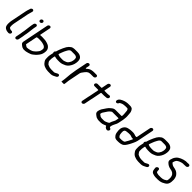

<svg xmlns="http://www.w3.org/2000/svg" viewBox="526 -2795 5064 5064"><g transform="rotate(45 3058.0 -263.0)"><path d="M202.9 -653 199.9 -638C199.7 -637.4 199.4 -636.3 199.1 -635.5C184.8 -599.6 173.2 -554.8 164.5 -511L79.5 -85C73.4 -54.7 70.2 -18.8 70.7 7.3C70.8 7.6 70.7 8.1 70.7 8.5L69.3 25.3C68.7 38.8 71.6 53.8 72.7 66.6C77.7 124.7 109 161.2 161.9 180.1L185.8 187.9C201.8 191.8 220.6 194.5 241.2 194.5H250.2C277.5 194.5 304.1 172.5 309.5 145.5C314.8 118.5 297.1 96.5 269.7 96.5H260.7C256 96.5 252.2 96.2 245.2 95.5C240.8 95.4 234.4 94.6 228.7 92.9L211.9 86.9C203.3 84.3 195.1 80.7 188.3 74.5C174.1 65.5 173.1 44.9 171.6 33.3C171 30.5 167.6 22.3 169.5 10.2L169.9 -5.8C170.3 -29 172.3 -59.3 177.5 -85L262.5 -511C272.7 -562 290.6 -601.6 299.1 -644L300.9 -653C306.1 -679.2 288 -702.5 262.2 -702.5C236.3 -702.5 208 -678.9 202.9 -653Z M491.7 -56 488.9 -42C487.2 -33.3 487.4 -24.7 485.7 -16L458.5 120C453.4 145.9 472.2 169.5 498.2 169.5C523.9 169.5 551.3 146.2 556.5 120L581.3 -4C583.5 -15 583.9 -27 586.9 -42C589.2 -53.7 590.4 -69.7 593.3 -84L602.9 -132C611.6 -175.6 612.4 -209 619.3 -254.4C625.2 -291.2 626.4 -330.2 634.4 -370L648.3 -440C653.6 -466.2 635.6 -488.5 609 -488.5C582.4 -488.5 555.6 -466.2 550.3 -440L536.4 -370C528.5 -330.5 528.8 -291.8 520.5 -250.3C514 -209.6 513.6 -176 504.9 -132L495.3 -84C493.2 -73.7 493.4 -64.8 491.7 -56ZM596.9 -643C591.2 -614.8 610 -591.5 638.6 -591.5C665.8 -591.5 691.8 -612.8 697.3 -640C702.8 -667.6 683 -691.5 655.5 -691.5C628.3 -691.5 602.3 -670.2 596.9 -643Z M938.6 -263.5C996.7 -263.5 1055.1 -259 1097.5 -243.9C1111.8 -239.1 1133.5 -234.1 1148.4 -223.5C1168.8 -207.8 1201.8 -185.4 1193.2 -138.6C1192.6 -133 1191.4 -124.7 1190.1 -118L1184.5 -90C1178.3 -59.2 1161 -34.4 1144.9 -16.4C1136.2 -4.7 1121.2 13.7 1108.7 25.7C1096 39.2 1079.7 49.3 1071 57.3C1057.2 70.3 1041.3 80.3 1026.2 87.2C993.9 101.9 958.7 110.8 921.6 117.3L906.9 119.4C906.5 119.4 905.7 119.5 905.1 119.5C889.9 119.5 854.6 129.5 837.4 112.4C821.1 103.1 808 91.7 793.3 81.7C790.5 79.9 788.4 75.6 789.3 71L851.8 -242C852.8 -247.2 857.1 -252 862.4 -253.7L873.5 -257.5C882.6 -261.3 893.6 -262.5 904.4 -262.5C915 -262.5 926.6 -263.5 938.6 -263.5ZM896.7 -712.5C870.4 -712.5 843.1 -689.4 837.9 -663L691.9 68C677.3 141.1 716.6 156.7 760.7 190.4L777.4 201.8C791.7 208.2 810.2 214.8 829.4 218.7C846.1 220.9 865.1 217.6 888.2 217.5C898.4 216.9 908.7 215.8 920.8 213.8C969.6 203 1014.9 190.5 1056.8 172.8L1076.3 163.1C1092.7 154.7 1112.5 138.1 1128.2 125.2L1143.8 112.2C1144 112 1144.4 111.7 1144.7 111.5C1164.3 97.3 1180.2 81.1 1197.4 60.3C1220.1 33.4 1247 2.9 1260.4 -27.8L1271.5 -53.8C1276.2 -64.7 1279.7 -76.2 1282.1 -88L1288.1 -118C1294.9 -152.4 1292.9 -176.8 1289.5 -201.8C1281.2 -249.1 1254.3 -279.1 1217.3 -306.5C1199 -320.6 1172.1 -327.7 1144.5 -338.1C1094.8 -354.9 1028.7 -361.4 955.5 -361.5C944.7 -360.9 933.4 -360.5 924 -360.5C911.3 -360.5 899.8 -359.5 889.7 -357.7C875.7 -355.2 876.7 -366.5 877.4 -370L935.9 -663C941.1 -689.4 923.1 -712.5 896.7 -712.5Z M1670.9 70.5C1670.1 70.5 1668.9 70.4 1668 70.1C1637 62 1607.9 50.4 1584 37.2C1583.1 36.7 1582 35.8 1581.2 34.8L1548.4 -6.2C1541.6 -14.6 1539 -21.5 1534.8 -29.7C1528.4 -42.2 1530.5 -62 1530.6 -79.5C1530 -116.9 1530.2 -150.1 1541.9 -197.3L1546.6 -221C1550 -238.1 1563.7 -233.4 1565 -233C1596 -223.6 1635.1 -217.5 1675.4 -217.5H1741.4C1759.8 -217.5 1776.2 -221 1792.3 -222.4C1819.9 -224.9 1846.3 -239.3 1874.3 -249.7C1906.9 -261 1931.5 -274.4 1956.2 -295C1982.9 -316 2000.9 -343.1 2021.5 -375.1C2039.1 -402 2049 -430.6 2062.2 -469.3C2086.3 -561.9 2080.1 -640.7 2042.7 -681.8C2012.4 -716.7 1962.8 -738.5 1889.4 -738.5H1782.4C1771.2 -738.5 1759.6 -736.2 1746.9 -733.7L1726.3 -729.8C1713.4 -727 1698.6 -720.6 1683.4 -710.9C1648.6 -688.3 1617.2 -655.7 1593.8 -617.3C1581.2 -596.2 1566.4 -562.6 1552.2 -537.8C1539.6 -514.3 1528.2 -485.1 1517.2 -455.2C1505.3 -419 1489.9 -387.6 1482.6 -351C1482 -347.9 1479.4 -343.6 1475.8 -341.2C1461.3 -331.3 1453.3 -319.8 1450.2 -304C1447.6 -290.9 1449.5 -280.2 1456.3 -270.3C1457.8 -268.1 1458.4 -265.1 1457.8 -262L1455.2 -248.8C1450.8 -230.2 1447.4 -214.6 1444.2 -198.7C1427.6 -130 1428.1 -70.6 1432.3 -16.4C1434.6 8.3 1441.7 23.4 1450.8 41.7C1457.1 53.5 1468 64.8 1478.3 79.4L1491.6 96.2C1507.6 116.1 1520.5 120.1 1544.9 137.2C1557 144.4 1574 150.5 1592 154.8C1613 160.4 1626 167.2 1647.1 168.5C1668.1 169.8 1684 174.5 1704.2 174.5H1807.2C1818.4 174.5 1833.5 170.8 1847.9 168.7C1869.7 163.4 1903.4 148 1922.1 137C1925.9 134.7 1928 133.3 1932.9 131.5C1957.1 120.4 1975.3 110.8 1985.5 90.4C2004.7 51.9 1973.8 11.2 1926.7 33.7C1912.7 41.8 1897.2 47.6 1884.7 54.6C1872.8 61 1850.6 76.5 1826.7 76.5H1720.7C1701.7 76.5 1685.1 70.5 1670.9 70.5ZM1762.9 -640.5H1882.9C1889.8 -640.5 1897.3 -638.2 1900.4 -638C1911.8 -637 1920.7 -633.3 1927.8 -632.4C1930 -632.1 1932.3 -631.1 1934 -629.3L1948.6 -621.2C1953.8 -618.3 1958.4 -614 1962.8 -609.5C1964 -608.2 1965.5 -604.9 1966.4 -603.8C1972.7 -596 1973 -575.4 1974.3 -569.8C1978.5 -549.1 1976 -523.2 1970.9 -498C1967.9 -482.7 1963.6 -465.5 1958.8 -453.5L1954.8 -443.5C1948.9 -428.7 1940.5 -413.9 1929.7 -399.5C1921.9 -389 1914.6 -375.9 1900.5 -364.2C1873.7 -341.8 1841.7 -335.8 1817.4 -324.8C1800 -316.9 1780.2 -315.5 1761 -315.5H1692C1650.7 -315.5 1612.3 -324.9 1585.5 -337.5C1572.5 -343.6 1589.6 -380.7 1594.3 -394L1611.5 -439.9C1626.1 -483.4 1641.3 -510 1660.1 -547.2C1675.1 -582.1 1696.5 -611.2 1725.1 -631.6C1735.9 -635.4 1746.5 -640.5 1762.9 -640.5Z M2555.5 -668.5C2548.6 -668.5 2541.7 -667.5 2534.6 -666.6L2518.8 -664.7C2513.7 -663.6 2505.3 -662.2 2499.7 -661.6C2474.6 -657.9 2452.7 -648.7 2431.2 -636.7L2404.3 -619.1C2389 -608.6 2375.6 -598.4 2370 -590.4C2358.9 -574.5 2347.5 -596 2347.5 -596L2366.6 -692C2371.9 -718.2 2353.9 -740.5 2327.3 -740.5C2300.7 -740.5 2273.9 -718.2 2268.6 -692L2204.8 -372C2192.8 -311.9 2183.3 -251.4 2176.4 -195.2C2171.5 -133.3 2164.9 -75.2 2160 -13.6C2160 -13.5 2159.8 -7 2159.6 -5.7C2154.1 32.5 2151.5 70.2 2143.7 109L2143 112.6C2150.9 113.1 2168.5 113.5 2191.3 113.5C2214.6 113.5 2231.2 113.2 2241 112.6L2251.7 59C2257.1 31.8 2254.3 6 2260.8 -26.8C2263.6 -43.7 2266.9 -62 2270.5 -80L2331.2 -384C2333.9 -397.6 2345.1 -414.8 2347.5 -420.5C2349.1 -426.9 2352 -428.2 2356.8 -434.1C2374.6 -458.4 2383.6 -469 2400.3 -492.8C2414.8 -512 2425.8 -520.1 2438.4 -534.2C2439.4 -535.3 2440.9 -536.5 2442.4 -537.4C2454.5 -544.6 2464.7 -553.1 2478 -559.2C2495.4 -567.1 2512.2 -567.4 2529.9 -569.4L2542 -571.3C2542.5 -571.4 2543.4 -571.5 2544.1 -571.5H2652.1C2679.4 -571.5 2706 -593.5 2711.4 -620.5C2716.8 -647.5 2699 -669.5 2671.7 -669.5H2576.7C2569.2 -669.5 2562.2 -668.5 2555.5 -668.5Z M3231.3 -517.5H3124.3C3118.9 -517.5 3112.8 -522.4 3114.3 -530L3147.8 -698C3153.1 -724.2 3135.1 -746.5 3108.5 -746.5C3081.9 -746.5 3055.1 -724.2 3049.8 -698L3016.3 -530C3015.2 -524.6 3008.9 -517.5 3001.3 -517.5H2864.3C2837.4 -517.5 2810.2 -494.6 2804.9 -468C2799.7 -441.6 2817.6 -419.5 2844.7 -419.5H2981.7C2988.6 -419.5 2993.1 -413.8 2991.8 -407L2938.8 -142C2936.6 -130.8 2932.1 -118 2930.5 -110L2891.7 84C2886.3 111.3 2903.9 133.5 2930.8 133.5C2957.8 133.5 2984.3 111.3 2989.7 84L3028.5 -110C3030.6 -120.9 3035.1 -133 3036.8 -142L3089.8 -407C3091.1 -413.8 3097.9 -419.5 3104.7 -419.5H3202.7C3218.2 -419.5 3230 -420.5 3242.8 -423.2C3243.5 -423.4 3244.7 -423.5 3245.5 -423.5H3248.5C3259 -423.5 3269.4 -425.5 3280 -426.4L3290.5 -427.4C3303.5 -430.1 3315.5 -436.6 3325.7 -448.1C3356.5 -482.7 3336.7 -531.7 3292.9 -524.7L3282.5 -522.9C3281.3 -522.5 3277.1 -521.5 3274.1 -521.5C3259.6 -521.5 3244.9 -517.5 3231.3 -517.5Z M3903.9 -2C3905.2 -8.7 3908.5 -14 3910.8 -21.6C3911.7 -25.7 3913.1 -30.3 3916.2 -37C3924.1 -56.6 3931.5 -74.3 3943.1 -93.7C3961.2 -123.3 3972.8 -151.6 3980.6 -191L4003.2 -304C4004.1 -308.5 4005.2 -312.5 4007 -317.9C4013 -348.7 4017.1 -386.8 4018.1 -417.9C4018.6 -444.1 4019.7 -477.6 4015.8 -498.6C4013.2 -513.9 4013.5 -533.2 4012.3 -547.6L4009.9 -575.4C4008.8 -585.5 4007.7 -593.6 4006.4 -601.3L4002.1 -618.9C3996.5 -640.9 3978.4 -672.9 3964.2 -688.7C3947.1 -706.6 3915.6 -718.5 3874.4 -718.5H3811.4C3801.7 -718.5 3792.6 -718.2 3780.5 -717.6C3745.9 -712.8 3715.3 -709.7 3688.1 -699.3C3667.8 -692.5 3653.1 -688.4 3638.2 -680.2L3622.3 -672.1C3610.9 -666.5 3590.4 -654.5 3577.3 -646.8C3555.9 -632.8 3533.6 -606.6 3527.3 -575L3525.5 -566C3520.3 -539.8 3538.3 -516.5 3564.1 -516.5C3590.4 -516.5 3616 -538.7 3623.1 -564C3626.2 -574.7 3642.9 -581.7 3650.1 -585.1L3670 -595.1C3684.4 -601.6 3705 -610.6 3724.4 -613.3C3743.4 -616.7 3766.3 -620.5 3789.9 -620.5H3854.9C3868 -620.5 3882.7 -617.1 3887 -611.8C3898.7 -597.2 3905 -581 3908.3 -564.6C3914.6 -533.2 3911.9 -495 3917 -467.5C3917.1 -467.1 3917.1 -466.5 3917.2 -466L3918.2 -445.8C3918.5 -423.9 3921.6 -406 3916.8 -382L3916.2 -379C3915.1 -373.6 3908.7 -366.5 3901.2 -366.5H3691.2C3634 -366.5 3612.6 -351.9 3572.5 -320.8C3533.7 -290.8 3510.1 -267.2 3483.8 -227.7L3466.5 -201.6C3446.6 -173.1 3427.4 -142.2 3407 -113C3393.5 -89.6 3380.6 -55.5 3373.7 -21C3365.5 20.2 3376.8 47.3 3396.5 68.6C3406.5 79 3423.9 89.1 3436.6 101.2C3457 120.7 3487.4 134.2 3525 140.7L3541 143.6C3547 144.2 3554.2 144.8 3562.5 145.5H3642.9C3675.1 145.5 3711.6 136.1 3736.5 124.8C3752.3 117.6 3780 108 3794.1 101.8C3799.6 100.7 3804.6 103.2 3806.3 107.8C3818.1 139.4 3841.3 156.6 3878.9 168C3906.1 176.4 3935.6 155.9 3946.1 134.5C3960.7 104.9 3945.8 80.3 3924.8 74C3920.8 72.8 3916.2 71.8 3911.1 69.4C3900.9 64.6 3892.6 49.8 3895.3 36L3900.1 12C3901 7.3 3903 2.7 3903.9 -2ZM3885.6 -268.5C3892.4 -268.5 3897 -262.8 3895.6 -256L3880.4 -180C3880.4 -179.6 3880.2 -178.9 3880 -178.4L3874.7 -162.2C3870.2 -149.8 3866.2 -141.6 3858.4 -129.2C3838.7 -94.9 3823.1 -57.4 3809.5 -15.4C3807.6 -9.8 3802.7 -6.7 3797.3 -4.3L3774.2 10.2C3765.6 15.5 3757 20 3742.7 24.6C3722.4 33.3 3695 47.5 3662.5 47.5H3587.5C3582.8 47.5 3578.3 47.1 3573.6 46.3L3558.1 43.5C3556.1 43.4 3552.5 43.2 3547.1 41.1C3535 38.9 3520 32.6 3511.4 22.6C3505.8 17.9 3498.4 12.5 3489.5 6.9C3485.4 4.3 3468.3 -4.1 3471.1 -18L3471.7 -21C3472.5 -25 3473.5 -28.5 3475.3 -33.9C3477.4 -44.3 3481 -63.2 3491 -75.8C3507.9 -102.6 3531 -134.6 3547.9 -162L3562.5 -184.4C3581.9 -212.1 3596.3 -225.9 3622.6 -247.8C3631.8 -255.4 3640.5 -262.5 3647.9 -264.9C3652.8 -266.4 3651.3 -268.5 3660.6 -268.5Z M4532.4 -152.5H4540.4C4556.8 -152.5 4550.2 -138.7 4549.5 -137L4542.3 -121C4542.2 -120.8 4542.1 -120.6 4542 -120.4L4532 -100.4C4510.5 -57.9 4491.3 -14.3 4463.4 25.9C4461.2 29.7 4451.8 57.6 4425.9 65.7C4405.8 73.2 4379 75.8 4354.7 78.4C4354.4 78.5 4353.8 78.5 4353.3 78.5H4295.3C4281.7 78.5 4277.4 76 4267.4 71.7C4263.8 70.6 4263.8 70.6 4262.4 68.8L4252.2 56.1C4239.4 42.1 4228.1 24.3 4225 1L4221.3 -26.2C4220.3 -35.3 4219.3 -45.7 4217.9 -59.6C4216.6 -79.2 4218.9 -90.1 4218.6 -104.3C4218.6 -105 4218.7 -106.1 4218.9 -107L4220.7 -116C4224 -132.5 4235.3 -144 4237.9 -149C4239.3 -151.6 4243.1 -155.5 4246.8 -157.2C4262.4 -164.3 4275.7 -168.2 4294.3 -170.4C4315.5 -173.8 4339.8 -177.5 4363.4 -177.5H4424.4C4427.6 -177.5 4429.1 -176.8 4430.7 -176.1C4451.8 -172.7 4468.7 -165.6 4486.5 -157.9C4495.6 -155.3 4506.6 -153.5 4515.6 -153.5C4521.6 -153.5 4527.3 -152.5 4532.4 -152.5ZM4724.5 -716.5C4698.2 -716.5 4670.9 -693.4 4665.7 -667L4585 -263C4583.9 -257.6 4577.6 -250.5 4570 -250.5H4552C4547.5 -250.5 4543.6 -250.8 4538.3 -251.5H4537.2C4536.1 -251.5 4534.6 -251.7 4533.4 -252.1L4519.6 -257.1C4495.9 -264.3 4471.3 -275.5 4444 -275.5H4384C4374.3 -275.5 4364.5 -274.3 4354.6 -273.5L4328.5 -271.6C4280.2 -265.2 4238.7 -255.8 4204.3 -235.8C4168.7 -212.3 4137.1 -172.9 4123.2 -118.7C4121.4 -109.4 4120 -99.1 4119.5 -90.9C4118.8 -69.2 4116.7 -54.7 4118.5 -32.3C4122.5 22.2 4130.6 67.9 4152.6 104.9C4161.8 117.7 4173.6 131.7 4185.3 144.5C4204.2 162.9 4234.5 176.5 4275.8 176.5L4319.8 176.5C4337.5 176.5 4347.8 175.3 4367.3 173.5C4394.1 171.7 4421.6 164.8 4445.3 156.3C4506 134.8 4541.7 74.1 4578 10.8L4598.6 -27.7C4609.8 -50.7 4621.3 -72.3 4630.5 -93.8C4646.9 -131.8 4662.6 -160.8 4671.6 -206L4763.7 -667C4768.9 -693.4 4750.9 -716.5 4724.5 -716.5Z M5036.9 70.5C5036.1 70.5 5034.9 70.4 5034 70.1C5003 62 4973.9 50.4 4950 37.2C4949.1 36.7 4948 35.8 4947.2 34.8L4914.4 -6.2C4907.6 -14.6 4905 -21.5 4900.8 -29.7C4894.4 -42.2 4896.5 -62 4896.6 -79.5C4896 -116.9 4896.2 -150.1 4907.9 -197.3L4912.6 -221C4916 -238.1 4929.7 -233.4 4931 -233C4962 -223.6 5001.1 -217.5 5041.4 -217.5H5107.4C5125.8 -217.5 5142.2 -221 5158.3 -222.4C5185.9 -224.9 5212.3 -239.3 5240.3 -249.7C5272.9 -261 5297.5 -274.4 5322.2 -295C5348.9 -316 5366.9 -343.1 5387.5 -375.1C5405.1 -402 5415 -430.6 5428.2 -469.3C5452.3 -561.9 5446.1 -640.7 5408.7 -681.8C5378.4 -716.7 5328.8 -738.5 5255.4 -738.5H5148.4C5137.2 -738.5 5125.6 -736.2 5112.9 -733.7L5092.3 -729.8C5079.4 -727 5064.6 -720.6 5049.4 -710.9C5014.6 -688.3 4983.2 -655.7 4959.8 -617.3C4947.2 -596.2 4932.4 -562.6 4918.2 -537.8C4905.6 -514.3 4894.2 -485.1 4883.2 -455.2C4871.3 -419 4855.9 -387.6 4848.6 -351C4848 -347.9 4845.4 -343.6 4841.8 -341.2C4827.3 -331.3 4819.3 -319.8 4816.2 -304C4813.6 -290.9 4815.5 -280.2 4822.3 -270.3C4823.8 -268.1 4824.4 -265.1 4823.8 -262L4821.2 -248.8C4816.8 -230.2 4813.4 -214.6 4810.2 -198.7C4793.6 -130 4794.1 -70.6 4798.3 -16.4C4800.6 8.3 4807.7 23.4 4816.8 41.7C4823.1 53.5 4834 64.8 4844.3 79.4L4857.6 96.2C4873.6 116.1 4886.5 120.1 4910.9 137.2C4923 144.4 4940 150.5 4958 154.8C4979 160.4 4992 167.2 5013.1 168.5C5034.1 169.8 5050 174.5 5070.2 174.5H5173.2C5184.4 174.5 5199.5 170.8 5213.9 168.7C5235.7 163.4 5269.4 148 5288.1 137C5291.9 134.7 5294 133.3 5298.9 131.5C5323.1 120.4 5341.3 110.8 5351.5 90.4C5370.7 51.9 5339.8 11.2 5292.7 33.7C5278.7 41.8 5263.2 47.6 5250.7 54.6C5238.8 61 5216.6 76.5 5192.7 76.5H5086.7C5067.7 76.5 5051.1 70.5 5036.9 70.5ZM5128.9 -640.5H5248.9C5255.8 -640.5 5263.3 -638.2 5266.4 -638C5277.8 -637 5286.7 -633.3 5293.8 -632.4C5296 -632.1 5298.3 -631.1 5300 -629.3L5314.6 -621.2C5319.8 -618.3 5324.4 -614 5328.8 -609.5C5330 -608.2 5331.5 -604.9 5332.4 -603.8C5338.7 -596 5339 -575.4 5340.3 -569.8C5344.5 -549.1 5342 -523.2 5336.9 -498C5333.9 -482.7 5329.6 -465.5 5324.8 -453.5L5320.8 -443.5C5314.9 -428.7 5306.5 -413.9 5295.7 -399.5C5287.9 -389 5280.6 -375.9 5266.5 -364.2C5239.7 -341.8 5207.7 -335.8 5183.4 -324.8C5166 -316.9 5146.2 -315.5 5127 -315.5H5058C5016.7 -315.5 4978.3 -324.9 4951.5 -337.5C4938.5 -343.6 4955.6 -380.7 4960.3 -394L4977.5 -439.9C4992.1 -483.4 5007.3 -510 5026.1 -547.2C5041.1 -582.1 5062.5 -611.2 5091.1 -631.6C5101.9 -635.4 5112.5 -640.5 5128.9 -640.5Z M5973.2 -722.5C5963.2 -722.5 5954.7 -722 5945.1 -720.7C5920.4 -715.5 5900.6 -712.6 5879.6 -707C5826.5 -692.6 5783.7 -671 5741 -644C5719.8 -629.9 5698.3 -607.4 5683 -584.7C5670.3 -565.8 5657.1 -548.1 5650.6 -526.7C5650.5 -526.4 5650.3 -525.7 5650.1 -525.3C5641.6 -505.1 5634.1 -483.9 5629.5 -461C5629.5 -460.8 5629.4 -460.3 5629.3 -460C5618.2 -419.8 5633.2 -388 5653.5 -368.7C5693.1 -330 5736.5 -301.5 5807.2 -288.4C5841.2 -285.1 5873.9 -273.3 5897.5 -260.2C5898.4 -259.7 5899.6 -258.8 5900.3 -257.8C5903.6 -253.7 5908.1 -250.6 5914.7 -245.6C5946.7 -223.4 5962.2 -186.5 5967.8 -145L5970.6 -124C5973.1 -105.1 5967.7 -78.9 5967.7 -62.5C5967.7 -61.8 5967.6 -60.8 5967.5 -60L5960.9 -27C5959.7 -20.9 5953.3 -12.7 5949 -9.5C5930.5 4 5908.4 16.6 5887.7 26.9C5887.3 27.1 5886.6 27.4 5886.1 27.6C5855.7 38.9 5818.7 46.5 5780.7 46.5C5772.6 46.5 5764.1 45.5 5753.9 45.5H5703.9C5699.1 45.5 5696.8 45.4 5690.9 44.3L5677.8 42.4C5668.6 41 5661.6 37.7 5649.2 35.4C5613 30.9 5607.8 9.1 5606.1 -20.9L5604.1 -55.7C5602.9 -68.3 5597.3 -77.7 5586.3 -84.6C5553.2 -105.3 5500.1 -73.8 5503.7 -28.5L5506.9 5.6C5512.4 80.2 5541.2 118.5 5612.6 132.7C5639.3 136.9 5656.6 143.5 5684.4 143.5H5734.4C5742.5 143.5 5749.2 143.8 5756.8 144.5C5773.2 144.4 5792.9 142.1 5808.7 140.6L5828.8 138.6C5886.3 129.8 5930 109.9 5975.1 81.1C5997.3 65.6 6014.7 54.1 6027.8 36.1C6040.8 18.7 6054.1 -2.8 6058.5 -25L6062.7 -46C6064.6 -55.5 6066 -64.2 6067.2 -73.3C6067.3 -98.3 6071.6 -133.8 6069.8 -154.5C6063.5 -218.1 6045.7 -272.3 6006.8 -308.2C5993.2 -321.4 5988 -323.7 5975.4 -336.1C5964.5 -345.1 5955.7 -348 5939.9 -357.8C5907.3 -373.2 5865 -381.1 5819.3 -389.7C5789 -396.8 5766 -412.5 5747.9 -429.2C5743.6 -433.3 5724 -443.3 5726.5 -456L5729.5 -471C5732.2 -484.4 5740.3 -500 5743.8 -512.1C5744.2 -513.5 5745 -515.2 5746 -516.6C5752.2 -525.6 5761.2 -552.1 5784.8 -565.4C5801.9 -577.9 5824 -591.7 5844.1 -598.7C5875.1 -609.5 5912.2 -624.5 5953.7 -624.5C5960.2 -624.5 5965.7 -624.2 5974 -623.5C5986.8 -623.6 6005.5 -626.5 6021.1 -626.5L6044.1 -626.5C6070.3 -626.5 6098.1 -649.2 6103.3 -675C6108.4 -701 6089.6 -724.5 6063.6 -724.5H6040.6C6030.5 -724.5 6013.7 -721.5 5998 -721.5C5988.8 -721.5 5980.4 -722.5 5973.2 -722.5Z"/></g></svg>

Font: Smoothie
Style: LightIt
Weight: 400
Foundry: Cannot Into Space Fonts
Version: Version 0.8